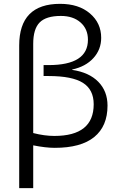

<svg xmlns="http://www.w3.org/2000/svg" viewBox="-20 -760 620 1000"><path d="M80 220V-523Q80 -740 293 -740Q390 -740 448.5 -690Q507 -640 507 -563Q507 -502 466.5 -457.5Q426 -413 356 -398V-396Q444 -383 492 -334Q540 -285 540 -210Q540 -103 471 -46.5Q402 10 265 10Q218 10 153 -3V220ZM153 -67Q212 -52 263 -52Q468 -52 468 -217Q468 -293 412 -328.5Q356 -364 233 -364H207V-421H233Q438 -421 438 -553Q438 -609 399.5 -643Q361 -677 297 -677Q220 -677 186.5 -643Q153 -609 153 -532Z"/></svg>

Font: M PLUS 1p
Style: Regular
Weight: 400
Version: Version 1.062